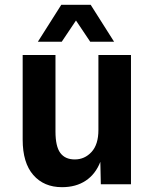

<svg xmlns="http://www.w3.org/2000/svg" viewBox="-20 -764 640 796"><path d="M237 12Q162 12 118 -38.5Q74 -89 74 -185V-536H210V-219Q210 -157 230 -130Q250 -103 290 -103Q331 -103 359.5 -134Q388 -165 388 -225V-536H523V0H398L396 -93Q376 -42 335.5 -15Q295 12 237 12ZM137 -591 234 -744H356L453 -591H354L295 -679L236 -591Z"/></svg>

Font: Geist Mono
Style: Bold
Weight: 700
Monospace: yes
Designer: Basement.studio, Andrés Briganti, Mateo Zaragoza
Foundry: Basement.studio, Vercel, Andrés Briganti, Guido Ferreyra, Mateo Zaragoza
Version: Version 1.500; ttfautohint (v1.8.4.7-5d5b)